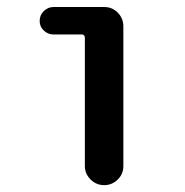

<svg xmlns="http://www.w3.org/2000/svg" viewBox="-20 -540 540 560"><path d="M135.7 -439.5Q120.1 -439.5 107.9 -450.7Q95.7 -461.9 95.7 -479Q95.7 -496.1 107.9 -507.8Q120.1 -519.5 135.7 -519.5H284.2Q307.6 -519.5 323.7 -502.9Q339.8 -486.3 339.8 -462.9V-55.7Q339.8 -32.2 323.2 -16.1Q306.6 0 283.7 0Q260.7 0 244.1 -16.6Q227.5 -33.2 227.5 -55.7V-429.7Q227.5 -438.5 219.7 -439.5Z"/></svg>

Font: Rounded Mgen+ 1mn medium
Style: Regular
Weight: 500
Designer: [Source Han Sans]
Ryoko NISHIZUKA  (kana & ideographs); Paul D. Hunt (Latin, Greek & Cyrillic); Wenlong ZHANG  (bopomofo
Version: Version 1.059.20150602